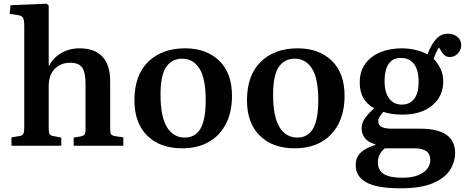

<svg xmlns="http://www.w3.org/2000/svg" viewBox="-20 -787 2511 1037"><path d="M42 0V-45L84 -52Q100 -54 105.5 -63.5Q111 -73 111 -99V-646Q111 -680 104 -691.5Q97 -703 73 -706L32 -712L37 -759L232 -767L243 -757V-435L245 -431Q267 -475 311 -500.5Q355 -526 410 -526Q492 -526 533.5 -480.5Q575 -435 575 -352V-92Q575 -70 580 -62Q585 -54 606 -51L646 -45V0H378V-44L414 -50Q431 -53 436.5 -61Q442 -69 442 -92V-331Q442 -396 424 -422Q406 -448 359 -448Q308 -448 275.5 -415Q243 -382 243 -320V-95Q243 -73 248 -63.5Q253 -54 268 -52L311 -44V0Z M964 14Q844 14 775 -54.5Q706 -123 706 -245Q706 -381 780.5 -453.5Q855 -526 980 -526Q1094 -526 1163.5 -459.5Q1233 -393 1233 -269Q1233 -181 1200 -117.5Q1167 -54 1107 -20Q1047 14 964 14ZM978 -44Q1035 -44 1063 -92.5Q1091 -141 1091 -246Q1091 -364 1057 -417Q1023 -470 964 -470Q908 -470 877.5 -425Q847 -380 847 -276Q847 -157 881.5 -100.5Q916 -44 978 -44Z M1572 14Q1452 14 1383 -54.5Q1314 -123 1314 -245Q1314 -381 1388.5 -453.5Q1463 -526 1588 -526Q1702 -526 1771.5 -459.5Q1841 -393 1841 -269Q1841 -181 1808 -117.5Q1775 -54 1715 -20Q1655 14 1572 14ZM1586 -44Q1643 -44 1671 -92.5Q1699 -141 1699 -246Q1699 -364 1665 -417Q1631 -470 1572 -470Q1516 -470 1485.5 -425Q1455 -380 1455 -276Q1455 -157 1489.5 -100.5Q1524 -44 1586 -44Z M2143 230Q2016 230 1958.5 198Q1901 166 1901 106Q1901 63 1928.5 37Q1956 11 2007 -4V-8Q1970 -17 1951.5 -40.5Q1933 -64 1933 -92Q1933 -120 1947.5 -143Q1962 -166 1999 -201V-204Q1963 -223 1943 -257Q1923 -291 1923 -342Q1923 -401 1952.5 -442Q1982 -483 2033.5 -504.5Q2085 -526 2151 -526Q2185 -526 2222 -518Q2259 -510 2289 -493Q2308 -545 2334.5 -575Q2361 -605 2399 -605Q2428 -605 2449.5 -588.5Q2471 -572 2471 -543Q2471 -518 2453 -498.5Q2435 -479 2409 -479Q2394 -479 2383 -487Q2372 -495 2364 -509L2351 -531Q2342 -518 2335.5 -503Q2329 -488 2322 -470Q2345 -446 2359.5 -415.5Q2374 -385 2374 -347Q2374 -268 2315 -218Q2256 -168 2152 -168Q2121 -168 2095 -172Q2069 -176 2051 -183Q2023 -153 2023 -133Q2023 -111 2041 -101.5Q2059 -92 2096 -92H2249Q2438 -92 2438 39Q2438 89 2409.5 132.5Q2381 176 2316.5 203Q2252 230 2143 230ZM2150 -222Q2194 -222 2217.5 -253.5Q2241 -285 2241 -344Q2241 -409 2216 -441.5Q2191 -474 2145 -474Q2100 -474 2078.5 -441Q2057 -408 2057 -348Q2057 -289 2081.5 -255.5Q2106 -222 2150 -222ZM2154 173Q2224 173 2264 146Q2304 119 2304 76Q2304 14 2218 14H2059Q2021 44 2021 89Q2021 133 2053 153Q2085 173 2154 173Z"/></svg>

Font: Literata 36pt SemiBold
Style: Regular
Weight: 600
Designer: Latin by Veronika Burian and Jose Scaglione. Greek by Irene Vlachou. Cyrillic by Vera Evstafieva.
Foundry: TypeTogether
Version: Version 3.002